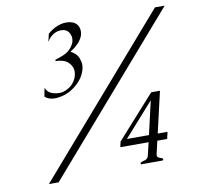

<svg xmlns="http://www.w3.org/2000/svg" viewBox="-79 -778 897 875"><g transform="rotate(-10 369.0 -340.5)"><path d="M77.6 15.6 693.4 -693.4H738.3L122.6 15.6ZM172.4 -364.3Q143.6 -364.3 126.5 -380.4L133.8 -418H135.3Q144 -394.5 173.3 -387.7Q184.1 -384.8 198.7 -384.8Q213.4 -384.8 231 -393.1Q256.8 -405.3 270 -427.7Q277.3 -439.9 280 -451.7Q282.7 -463.4 282.2 -473.6Q280.3 -496.6 261.5 -513.4Q242.7 -530.3 204.1 -531.2L205.6 -537.1Q222.2 -542 244.1 -551Q266.1 -560.1 279.5 -576.4Q293 -592.8 296.4 -607.4Q297.4 -611.8 297.4 -616.2Q297.4 -617.7 297.9 -619.1Q297.9 -636.2 287.1 -650.6Q276.4 -665 253.9 -665Q252 -665 250 -665Q224.1 -663.6 203.6 -643.6Q194.3 -634.8 189 -624.5H188L196.3 -659.2Q220.2 -679.7 241.9 -687.7Q263.7 -695.8 282.2 -695.8Q333.5 -695.3 341.3 -654.8Q343.3 -643.1 340.3 -630.9Q333.5 -602.1 297.4 -573.7Q289.6 -567.9 279.3 -561.5Q307.6 -545.4 314.7 -526.4Q321.8 -507.3 321.8 -493.2Q321.8 -483.9 319.3 -474.1Q318.4 -470.7 317.4 -467.3Q302.2 -418.9 248.5 -385.7Q220.2 -368.7 183.1 -364.7Q177.7 -364.3 172.4 -364.3ZM543.9 -32.7 558.1 -93.3H427.2L433.1 -118.7L609.4 -315.4H649.9L606 -125H651.4L644 -93.3H598.6L584.5 -32.7Q581.1 -18.6 596.2 -14.4Q611.3 -10.3 610.4 -5.1Q609.4 0 604.5 0H509.3Q503.9 0 505.6 -5.1Q507.3 -10.3 523.9 -14.2Q540.5 -18.1 543.9 -32.7ZM565.4 -125 601.1 -279.8 463.4 -125Z"/></g></svg>

Font: Caudex
Style: Italic
Weight: 400
Italic angle: -13°
Version: Version 1.04